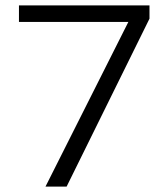

<svg xmlns="http://www.w3.org/2000/svg" viewBox="-20 -689 622 709"><path d="M50 -608H454L148 0H226L532 -620V-669H50Z"/></svg>

Font: KpMath
Style: Sans
Weight: 400
Version: Version 0.64